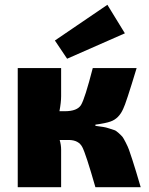

<svg xmlns="http://www.w3.org/2000/svg" viewBox="-20 -781 620 801"><path d="M260 -536 209 -612 428 -761 501 -642ZM378 -261V-256Q399 -253 410 -251.5Q421 -250 436 -245Q451 -240 457.5 -238Q464 -236 475.5 -225.5Q487 -215 491 -210Q495 -205 504.5 -186.5Q514 -168 518 -156.5Q522 -145 532 -115Q542 -85 548 -64Q554 -43 567 0H378Q338 -140 323 -168Q308 -196 269 -197H229Q235 -176 235 -157V0H54V-497H235V-380Q235 -354 228 -317H250Q302 -317 318 -343Q334 -369 367 -497H550Q505 -348 494 -327Q476 -286 441 -274Q422 -267 378 -261Z"/></svg>

Font: Ezarion Extra Bold
Style: Regular
Weight: 800
Designer: Natanael Gama
Version: Version 1.001;PS 001.001;hotconv 1.0.70;makeotf.lib2.5.58329